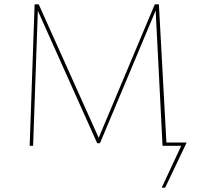

<svg xmlns="http://www.w3.org/2000/svg" viewBox="-20 -678 923 893"><path d="M841 0 748 195H732L823 0H736L704 -629L445 -12H432L156 -628L134 0H118L141 -658H160L439 -37L700 -658H719L754 -15H848Z"/></svg>

Font: Ysabeau Infant Thin
Style: Regular
Weight: 200
Designer: Christian Thalmann (Catharsis Fonts)
Version: Version 0.003